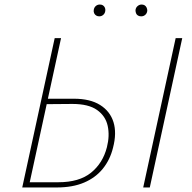

<svg xmlns="http://www.w3.org/2000/svg" viewBox="-20 -826 847 846"><path d="M78 0 221 -658H249L111 -23H237Q329 -23 381 -65Q433 -107 451 -177Q464 -228 454.5 -271.5Q445 -315 407.5 -341.5Q370 -368 299 -368L175 -367L177 -391H306Q377 -391 421 -363.5Q465 -336 480 -288Q495 -240 478 -175Q465 -122 433 -82.5Q401 -43 350.5 -21.5Q300 0 230 0ZM611 0 754 -658H783L640 0ZM417 -754Q410 -754 404 -757.5Q398 -761 395 -767.5Q392 -774 393 -781Q394 -792 401.5 -799Q409 -806 420 -806Q428 -806 433.5 -802.5Q439 -799 442 -792.5Q445 -786 444 -779Q443 -768 435.5 -761Q428 -754 417 -754ZM602 -754Q594 -754 588 -757.5Q582 -761 579.5 -767.5Q577 -774 577 -781Q578 -792 586 -799Q594 -806 604 -806Q612 -806 617.5 -802.5Q623 -799 626 -792.5Q629 -786 629 -779Q628 -768 620.5 -761Q613 -754 602 -754Z"/></svg>

Font: Ysabeau Office Thin
Style: Italic
Weight: 250
Italic angle: -12°
Designer: Christian Thalmann (Catharsis Fonts)
Version: Version 2.001;gftools[0.9.30]; featfreeze: tnum,lnum,ss02